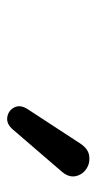

<svg xmlns="http://www.w3.org/2000/svg" viewBox="114 -928 271 540"><g transform="rotate(90 250.0 -658.5)"><path d="M345 -559Q329 -540 310 -543Q291 -546 282.5 -563Q274 -580 288 -601L384 -748Q399 -771 419.5 -773.5Q440 -776 456 -765Q472 -754 476 -735Q480 -716 463 -696Z"/></g></svg>

Font: Nunito
Style: Bold Italic
Weight: 700
Italic angle: -9°
Designer: Vernon Adams
Foundry: Vernon Adams
Version: Version 3.601; ttfautohint (v1.8.2.53-6de2)